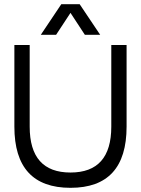

<svg xmlns="http://www.w3.org/2000/svg" viewBox="-20 -899 675 919"><path d="M122.1 -683.6V-293Q122.1 -73.2 317.4 -73.2Q512.7 -73.2 512.7 -293V-683.6H585.9V-293Q585.9 0 317.4 0Q48.8 0 48.8 -293V-683.6ZM175.3 -732.4 273.4 -878.9H361.3L459.5 -732.4H386.2L317.4 -837.4L248.5 -732.4Z"/></svg>

Font: Sanitrixie
Style: Regular
Weight: 400
Designer: Jayvee D. Enaguas (Grand Chaos)
Version: Version 1.1 - 6/9/2013